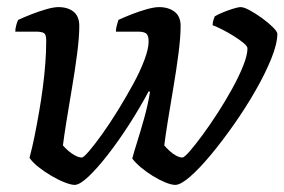

<svg xmlns="http://www.w3.org/2000/svg" viewBox="-20 -520 800 540"><path d="M190 0Q180 0 162 -7Q144 -14 124.5 -25.5Q105 -37 88.5 -50Q72 -63 63 -76Q71 -106 77.5 -138.5Q84 -171 90 -205.5Q96 -240 100.5 -274.5Q105 -309 107.5 -342Q110 -375 110 -406Q110 -423 103.5 -427Q97 -431 81 -431H23Q23 -439 25.5 -448.5Q28 -458 31 -464Q46 -471 67.5 -479.5Q89 -488 110 -494Q131 -500 144 -500Q171 -500 187 -487Q203 -474 203 -447Q203 -416 197 -369.5Q191 -323 182.5 -273Q174 -223 167 -179.5Q160 -136 157 -111Q163 -104 172 -96Q181 -88 191.5 -82.5Q202 -77 210 -77Q215 -77 230.5 -95Q246 -113 267.5 -143Q289 -173 311.5 -209.5Q334 -246 354 -282.5Q374 -319 386 -351Q398 -383 398 -403Q398 -420 391.5 -425.5Q385 -431 368 -431H306Q306 -439 308.5 -448.5Q311 -458 313 -464Q328 -471 349.5 -479.5Q371 -488 392.5 -494Q414 -500 427 -500Q454 -500 471 -487Q488 -474 488 -447Q488 -416 482 -369.5Q476 -323 467.5 -273Q459 -223 452 -179.5Q445 -136 442 -111Q448 -104 456.5 -96Q465 -88 475 -82.5Q485 -77 493 -77Q498 -77 513 -94Q528 -111 549 -139.5Q570 -168 592 -202Q614 -236 633 -270.5Q652 -305 664 -335Q676 -365 676 -384Q676 -390 664.5 -399.5Q653 -409 636 -419.5Q619 -430 603 -438Q587 -446 578 -449Q578 -457 580.5 -464.5Q583 -472 584 -474Q592 -479 606.5 -485Q621 -491 635.5 -495.5Q650 -500 657 -500Q666 -500 682.5 -491Q699 -482 717 -469Q735 -456 747.5 -443.5Q760 -431 760 -425Q760 -397 743 -355Q726 -313 698.5 -265Q671 -217 638 -170Q605 -123 573 -84.5Q541 -46 514.5 -23Q488 0 473 0Q462 0 445 -7Q428 -14 410 -25Q392 -36 376.5 -49Q361 -62 352 -74Q356 -90 365.5 -120Q375 -150 385.5 -187.5Q396 -225 402 -262L398 -263Q373 -216 343 -169.5Q313 -123 283 -84.5Q253 -46 228.5 -23Q204 0 190 0Z"/></svg>

Font: Texturina 12pt Medium
Style: Italic
Weight: 500
Italic angle: -11°
Designer: Guillermo Torres Carreño
Foundry: Omnibus-Type
Version: Version 1.002